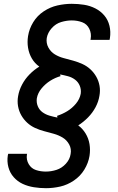

<svg xmlns="http://www.w3.org/2000/svg" viewBox="-20 -843 616 1006"><path d="M221 143Q258 143 295.5 134.5Q333 126 367 103Q401 80 422 45.5Q443 11 449 -26Q454 -58 449 -88Q444 -118 428.5 -143.5Q413 -169 390 -186Q418 -204 441.5 -228Q465 -252 480.5 -281Q496 -310 501 -341Q506 -368 501.5 -393.5Q497 -419 484.5 -441Q472 -463 453.5 -480Q435 -497 412 -507.5Q389 -518 364 -525Q339 -532 314 -538.5Q289 -545 267.5 -558Q246 -571 233.5 -594Q221 -617 225 -644Q230 -672 251 -695.5Q272 -719 300.5 -727.5Q329 -736 356 -736Q385 -736 410.5 -726.5Q436 -717 448 -692Q460 -667 455 -639Q455 -637 454 -634H554Q555 -639 556 -644Q561 -677 553.5 -708Q546 -739 526.5 -762Q507 -785 479.5 -799Q452 -813 420.5 -818Q389 -823 356 -823Q319 -823 281 -814.5Q243 -806 209 -783.5Q175 -761 154 -726.5Q133 -692 127 -654Q122 -623 127 -592.5Q132 -562 147 -536.5Q162 -511 186 -494Q158 -477 134.5 -453Q111 -429 95.5 -399.5Q80 -370 75 -340Q70 -313 74.5 -287Q79 -261 91.5 -239Q104 -217 122.5 -200Q141 -183 164 -172.5Q187 -162 212 -155.5Q237 -149 262 -142Q287 -135 308.5 -122Q330 -109 342.5 -86Q355 -63 350 -36Q346 -8 325 15Q304 38 276 47Q248 56 220 56Q193 56 168.5 48Q144 40 130.5 17Q117 -6 121 -33L122 -37H23Q22 -33 21 -29Q16 3 24 33Q32 63 52 85.5Q72 108 99 120.5Q126 133 157.5 138Q189 143 221 143ZM281 -227Q260 -231 239.5 -237Q219 -243 202.5 -255Q186 -267 178 -286.5Q170 -306 173 -328Q178 -356 198 -380Q218 -404 243.5 -420Q269 -436 297 -444L295 -453Q316 -449 336.5 -443.5Q357 -438 373.5 -425.5Q390 -413 398 -393.5Q406 -374 403 -352Q398 -324 378 -300Q358 -276 332.5 -260.5Q307 -245 279 -236Z"/></svg>

Font: Iosevka Sparkle Medium
Style: Italic
Weight: 500
Italic angle: -9°
Designer: Belleve Invis
Foundry: Belleve Invis
Version: Version 4.5.0; ttfautohint (v1.8.3)